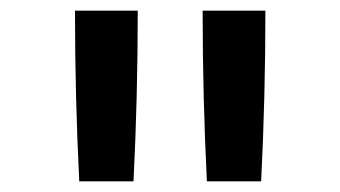

<svg xmlns="http://www.w3.org/2000/svg" viewBox="-20 -792 640 361"><path d="M129 -451Q125 -531 123 -611Q121 -691 121 -772H239Q239 -691 237 -611Q235 -531 231 -451ZM369 -451Q365 -531 363 -611Q361 -691 361 -772H479Q479 -691 477 -611Q475 -531 471 -451Z"/></svg>

Font: Iosevka Curly Slab SmBdEx
Style: Regular
Weight: 600
Width: 7
Monospace: yes
Designer: Belleve Invis
Foundry: Belleve Invis
Version: Version 11.1.0; ttfautohint (v1.8.3)